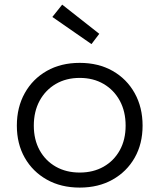

<svg xmlns="http://www.w3.org/2000/svg" viewBox="-20 -820 705 849"><path d="M255 -799.5 419 -670.5 384.5 -625 211.5 -745ZM332.5 9.5Q249.5 9.5 187 -25.8Q124.5 -61 89.5 -122.5Q54.5 -184 54.5 -264.5Q54.5 -345.5 89.5 -408.2Q124.5 -471 187 -506.5Q249.5 -542 332.5 -542Q415.5 -542 478 -506.5Q540.5 -471 575.5 -408.2Q610.5 -345.5 610.5 -264.5Q610.5 -184 575.5 -122.5Q540.5 -61 478 -25.8Q415.5 9.5 332.5 9.5ZM332.5 -57Q392.5 -57 438.2 -83Q484 -109 509.8 -155.8Q535.5 -202.5 535.5 -264.5Q535.5 -327 509.8 -374.5Q484 -422 438.2 -448.8Q392.5 -475.5 332.5 -475.5Q272.5 -475.5 226.8 -448.8Q181 -422 155.2 -374.5Q129.5 -327 129.5 -264.5Q129.5 -202.5 155.2 -155.8Q181 -109 226.8 -83Q272.5 -57 332.5 -57Z"/></svg>

Font: Hepta Slab ExtraLight
Style: Regular
Weight: 400
Version: Version 1.102